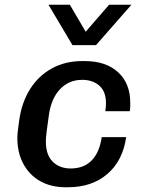

<svg xmlns="http://www.w3.org/2000/svg" viewBox="-20 -778 640 808"><path d="M255 10Q195 10 149.5 -15.5Q104 -41 78.5 -88Q53 -135 53 -197Q53 -211 55 -227Q57 -243 61 -273Q72 -349 107.5 -404.5Q143 -460 199 -490.5Q255 -521 326 -521H336Q426 -521 477 -474Q528 -427 528 -347Q528 -338 528 -328.5Q528 -319 526 -310H423Q426 -328 426 -343Q426 -393 398 -417.5Q370 -442 326 -442Q270 -442 233 -403Q196 -364 186 -296Q180 -253 177 -230Q174 -207 173.5 -197.5Q173 -188 173 -182Q173 -126 202 -97.5Q231 -69 277 -69Q333 -69 366 -103Q399 -137 408 -201H511Q497 -102 432 -46Q367 10 266 10ZM533 -758 384 -588H285L184 -758H274L366 -601H303L439 -758Z"/></svg>

Font: Chivo Mono Medium
Style: Italic
Weight: 500
Italic angle: -8.05°
Monospace: yes
Designer: Hector Gatti
Foundry: Omnibus-Type
Version: Version 1.008